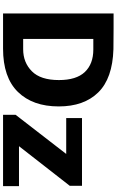

<svg xmlns="http://www.w3.org/2000/svg" viewBox="233 -1016 782 1289"><g transform="rotate(90 624.5 -371.0)"><path d="M173 -742Q278 -742 310 -741Q506 -735 600 -639Q694 -543 694 -374Q694 -199 596.5 -99.5Q499 0 306 0H70V-742ZM241 -135H310Q399 -135 458 -193.5Q517 -252 517 -375Q517 -492 463 -549Q409 -606 312 -606H241ZM750 -84 1013 -424H772V-530H1227V-448L961 -107H1229V0H750Z"/></g></svg>

Font: Morrison
Style: Bold
Weight: 700
Designer: Pablo Impallari, Rodrigo Fuenzalida (Modified by Dan O. Williams)
Version: Version 0.03;June 6, 2019;FontCreator 11.5.0.2425 64-bit; tt